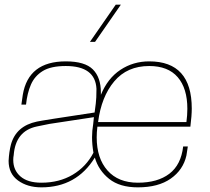

<svg xmlns="http://www.w3.org/2000/svg" viewBox="-20 -800 905 826"><path d="M14 0ZM158 -14Q235 -14 293 -48.5Q351 -83 382 -143Q376 -178 376 -210Q376 -237 381 -267L384 -296L193 -267L139 -256Q47 -237 39 -133Q37 -123 37 -112Q37 -68 68 -41Q99 -14 158 -14ZM573 6Q495 6 449.5 -30.5Q404 -67 388 -122Q309 6 158 6Q98 6 57.5 -23.5Q17 -53 17 -108Q19 -147 27 -178Q49 -258 139 -277Q161 -282 387 -316L392 -354Q395 -376 395 -418Q390 -516 263 -516Q199 -516 164 -494.5Q129 -473 113 -436Q97 -399 92 -350H72L78 -392Q102 -536 263 -536Q345 -536 379.5 -501.5Q414 -467 414 -402V-392Q443 -463 498 -499.5Q553 -536 622 -536Q805 -536 805 -333Q805 -303 799 -255H399Q396 -231 396 -209Q396 -119 442.5 -66.5Q489 -14 573 -14Q658 -14 708.5 -52.5Q759 -91 768 -170H788L782 -131Q768 -69 714.5 -31.5Q661 6 573 6ZM782 -275Q786 -305 786 -332Q786 -420 744.5 -468Q703 -516 622 -516Q527 -516 471.5 -450Q416 -384 402 -275ZM500 -620ZM389 -620H367L478 -780H500Z"/></svg>

Font: Tanohe Sans Thin
Style: Italic
Weight: 100
Designer: Village Type and Design LLC & Cristiano Sobral
Foundry: Cooper Hewitt Smithsonian Design Museum
Version: Version 1.00;September 29, 2021;FontCreator 13.0.0.2655 64-b